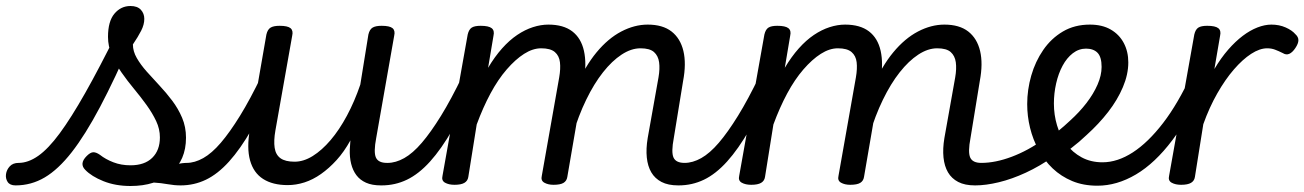

<svg xmlns="http://www.w3.org/2000/svg" viewBox="-177 -601 4348 640"><path d="M-125 17Q-144 17 -151.5 5.5Q-159 -6 -157 -20.5Q-155 -35 -144.5 -46.5Q-134 -58 -115 -58Q-83 -58 -49.5 -81.5Q-16 -105 22 -156.5Q60 -208 107 -291Q154 -374 213 -493L264 -472Q206 -338 156.5 -244.5Q107 -151 62 -93.5Q17 -36 -28 -9.5Q-73 17 -125 17ZM258 19Q208 19 168 3Q128 -13 107 -35Q97 -45 98 -56.5Q99 -68 112 -81Q124 -93 133.5 -93.5Q143 -94 156 -85Q175 -70 201 -60Q227 -50 258 -50Q305 -50 330.5 -75Q356 -100 356 -143Q356 -171 343.5 -197.5Q331 -224 311.5 -251Q292 -278 270 -304.5Q248 -331 228 -359.5Q208 -388 195.5 -417.5Q183 -447 183 -478Q183 -530 204.5 -555.5Q226 -581 258 -581Q281 -581 292.5 -568.5Q304 -556 304 -538Q304 -519 293.5 -498.5Q283 -478 266 -453Q266 -430 279 -407.5Q292 -385 312 -362.5Q332 -340 354.5 -316Q377 -292 397 -265.5Q417 -239 430 -208.5Q443 -178 443 -142Q443 -67 392.5 -24Q342 19 258 19ZM426 17Q404 17 382 13Q360 9 335.5 7.5Q311 6 280 14L305 -18Q336 -31 362.5 -40Q389 -49 410 -53.5Q431 -58 446 -58Q455 -58 457.5 -46.5Q460 -35 456 -20.5Q452 -6 444 5.5Q436 17 426 17Z M425 17Q411 17 404.5 5.5Q398 -6 400 -20.5Q402 -35 413 -46.5Q424 -58 445 -58Q472 -58 500.5 -74Q529 -90 559 -125Q589 -160 623 -215Q657 -270 695 -349Q702 -362 715 -361.5Q728 -361 736.5 -351.5Q745 -342 740 -330Q700 -236 662 -170Q624 -104 586.5 -62.5Q549 -21 509.5 -2Q470 17 425 17Z M782 16Q732 16 700 -4.5Q668 -25 656.5 -66.5Q645 -108 656 -170L711 -486Q715 -503 725 -509Q735 -515 755 -515Q782 -515 791.5 -507Q801 -499 797 -482L741 -166Q735 -132 738.5 -108.5Q742 -85 758 -73.5Q774 -62 805 -62Q835 -62 865.5 -81Q896 -100 925 -134Q954 -168 979.5 -215.5Q1005 -263 1024 -319L1051 -486Q1055 -503 1065 -509Q1075 -515 1095 -515Q1122 -515 1131.5 -507Q1141 -499 1137 -482L1077 -141Q1068 -94 1076 -76Q1084 -58 1113 -58Q1127 -58 1133.5 -46.5Q1140 -35 1138 -20.5Q1136 -6 1125 5.5Q1114 17 1093 17Q1063 17 1043 8Q1023 -1 1011 -17Q999 -33 993.5 -55Q988 -77 989 -104L991 -133Q970 -95 945 -67.5Q920 -40 893 -21Q866 -2 838 7Q810 16 782 16Z M1095 17Q1081 17 1074.5 5.5Q1068 -6 1070 -20.5Q1072 -35 1083 -46.5Q1094 -58 1115 -58Q1142 -58 1170.5 -74Q1199 -90 1229 -125Q1259 -160 1293 -215Q1327 -270 1365 -349Q1372 -362 1385 -361.5Q1398 -361 1406.5 -351.5Q1415 -342 1410 -330Q1370 -236 1332 -170Q1294 -104 1256.5 -62.5Q1219 -21 1179.5 -2Q1140 17 1095 17Z M2084 17Q2050 17 2028 5.5Q2006 -6 1994 -26.5Q1982 -47 1979 -76Q1976 -105 1982 -141L2018 -343Q2023 -372 2020 -393.5Q2017 -415 2003 -427.5Q1989 -440 1958 -440Q1927 -440 1895 -419Q1863 -398 1833 -360Q1803 -322 1777 -268.5Q1751 -215 1732 -151L1698 -150Q1714 -242 1743.5 -311Q1773 -380 1811.5 -426.5Q1850 -473 1894 -496Q1938 -519 1982 -519Q2032 -519 2061.5 -496Q2091 -473 2101 -431Q2111 -389 2100 -331L2069 -141Q2060 -94 2068 -76Q2076 -58 2105 -58Q2119 -58 2125.5 -46.5Q2132 -35 2130 -20.5Q2128 -6 2116.5 5.5Q2105 17 2084 17ZM1338 15Q1319 15 1306.5 8Q1294 1 1298 -15L1382 -486Q1386 -503 1395.5 -509Q1405 -515 1425 -515Q1452 -515 1462 -507Q1472 -499 1468 -482L1450 -375Q1472 -412 1496.5 -439.5Q1521 -467 1547 -484.5Q1573 -502 1599.5 -510.5Q1626 -519 1651 -519Q1701 -519 1730.5 -496.5Q1760 -474 1769.5 -431.5Q1779 -389 1769 -331L1714 -11Q1712 2 1701.5 8.5Q1691 15 1668 15Q1650 15 1637.5 8Q1625 1 1629 -15L1687 -343Q1692 -372 1689.5 -393.5Q1687 -415 1672.5 -427.5Q1658 -440 1627 -440Q1599 -440 1570 -421.5Q1541 -403 1512 -369.5Q1483 -336 1458 -289.5Q1433 -243 1412 -186L1384 -11Q1382 2 1371 8.5Q1360 15 1338 15Z M2085 17Q2071 17 2064.5 5.5Q2058 -6 2060 -20.5Q2062 -35 2073 -46.5Q2084 -58 2105 -58Q2132 -58 2160.5 -74Q2189 -90 2219 -125Q2249 -160 2283 -215Q2317 -270 2355 -349Q2362 -362 2375 -361.5Q2388 -361 2396.5 -351.5Q2405 -342 2400 -330Q2360 -236 2322 -170Q2284 -104 2246.5 -62.5Q2209 -21 2169.5 -2Q2130 17 2085 17Z M3073 17Q3039 17 3017 5.5Q2995 -6 2983 -26.5Q2971 -47 2968 -76Q2965 -105 2971 -141L3007 -343Q3012 -372 3009 -393.5Q3006 -415 2992 -427.5Q2978 -440 2947 -440Q2916 -440 2884 -419Q2852 -398 2822 -360Q2792 -322 2766 -268.5Q2740 -215 2721 -151L2687 -150Q2703 -242 2732.5 -311Q2762 -380 2800.5 -426.5Q2839 -473 2883 -496Q2927 -519 2971 -519Q3021 -519 3050.5 -496Q3080 -473 3090 -431Q3100 -389 3089 -331L3058 -141Q3049 -94 3057 -76Q3065 -58 3094 -58Q3108 -58 3114.5 -46.5Q3121 -35 3119 -20.5Q3117 -6 3105.5 5.5Q3094 17 3073 17ZM2327 15Q2308 15 2295.5 8Q2283 1 2287 -15L2371 -486Q2375 -503 2384.5 -509Q2394 -515 2414 -515Q2441 -515 2451 -507Q2461 -499 2457 -482L2439 -375Q2461 -412 2485.5 -439.5Q2510 -467 2536 -484.5Q2562 -502 2588.5 -510.5Q2615 -519 2640 -519Q2690 -519 2719.5 -496.5Q2749 -474 2758.5 -431.5Q2768 -389 2758 -331L2703 -11Q2701 2 2690.5 8.5Q2680 15 2657 15Q2639 15 2626.5 8Q2614 1 2618 -15L2676 -343Q2681 -372 2678.5 -393.5Q2676 -415 2661.5 -427.5Q2647 -440 2616 -440Q2588 -440 2559 -421.5Q2530 -403 2501 -369.5Q2472 -336 2447 -289.5Q2422 -243 2401 -186L2373 -11Q2371 2 2360 8.5Q2349 15 2327 15Z M3074 17Q3055 17 3048.5 5.5Q3042 -6 3046.5 -20.5Q3051 -35 3063 -46.5Q3075 -58 3094 -58Q3141 -58 3195.5 -78.5Q3250 -99 3303 -137Q3315 -145 3325 -140.5Q3335 -136 3341 -124.5Q3347 -113 3346.5 -100Q3346 -87 3336 -80Q3289 -47 3242.5 -25.5Q3196 -4 3152.5 6.5Q3109 17 3074 17Z M3303 -130Q3328 -146 3349.5 -163.5Q3371 -181 3390 -199Q3421 -227 3444.5 -257.5Q3468 -288 3481.5 -319Q3495 -350 3495 -378Q3495 -411 3481.5 -425Q3468 -439 3442 -439Q3428 -439 3421 -451Q3414 -463 3415 -479Q3416 -495 3426 -507Q3436 -519 3456 -519Q3497 -519 3525.5 -502.5Q3554 -486 3569 -457.5Q3584 -429 3584 -393Q3584 -353 3566 -310.5Q3548 -268 3517 -228Q3486 -188 3445 -151Q3421 -128 3393.5 -107Q3366 -86 3337 -68Z M3481 18Q3434 18 3397 2.5Q3360 -13 3332 -39.5Q3304 -66 3285 -101Q3266 -136 3256.5 -175Q3247 -214 3247 -254Q3247 -302 3260.5 -349Q3274 -396 3300.5 -434.5Q3327 -473 3366 -496Q3405 -519 3456 -519Q3468 -519 3473 -507Q3478 -495 3476 -479Q3474 -463 3465.5 -451Q3457 -439 3444 -439Q3419 -439 3399 -423.5Q3379 -408 3365 -382Q3351 -356 3343.5 -323Q3336 -290 3336 -256Q3336 -218 3346.5 -183Q3357 -148 3377.5 -120.5Q3398 -93 3428.5 -76.5Q3459 -60 3498 -60Q3548 -60 3599 -93Q3650 -126 3700 -191Q3750 -256 3795 -354Q3799 -362 3811 -360.5Q3823 -359 3832.5 -351Q3842 -343 3837 -330Q3789 -211 3731 -134Q3673 -57 3609.5 -19.5Q3546 18 3481 18Z M3760 15Q3741 15 3728.5 8Q3716 1 3720 -15L3804 -486Q3808 -503 3817.5 -509Q3827 -515 3847 -515Q3874 -515 3884 -507Q3894 -499 3890 -482L3871 -371Q3893 -408 3917 -435.5Q3941 -463 3965.5 -481.5Q3990 -500 4014.5 -509.5Q4039 -519 4061 -519Q4087 -519 4108.5 -509.5Q4130 -500 4141 -487Q4151 -478 4151 -467Q4151 -456 4141 -441Q4131 -426 4120.5 -421.5Q4110 -417 4099 -424Q4085 -431 4073 -435.5Q4061 -440 4047 -440Q4022 -440 3993.5 -421.5Q3965 -403 3936 -369.5Q3907 -336 3880.5 -289.5Q3854 -243 3834 -187L3806 -11Q3804 2 3793 8.5Q3782 15 3760 15Z"/></svg>

Font: Playwrite ZA
Style: Regular
Weight: 400
Designer: Veronika Burian, José Scaglione
Foundry: TypeTogether
Version: Version 1.002